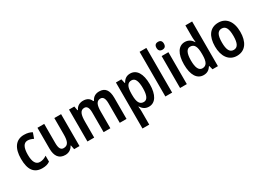

<svg xmlns="http://www.w3.org/2000/svg" viewBox="-22 -1740 3859 2829"><g transform="rotate(-30 1908.0 -326.0)"><path d="M249 -56C300 -56 341 -66 378 -92V-193C340 -168 306 -154 261 -154C193 -154 158 -215 158 -335C158 -457 191 -520 260 -520C290 -520 321 -510 356 -493L389 -586C356 -605 314 -619 254 -619C113 -619 41 -513 41 -334C41 -145 109 -56 249 -56Z M882 -609H767V-332C767 -217 744 -156 666 -156C617 -156 595 -197 595 -283V-609H480V-255C480 -127 532 -56 637 -56C695 -56 743 -83 771 -137H777L791 -66H882Z M1533 -619C1475 -619 1427 -594 1401 -538H1389C1371 -589 1327 -619 1260 -619C1205 -619 1154 -595 1128 -538H1120L1107 -609H1017V-66H1132V-334C1132 -451 1152 -519 1223 -519C1270 -519 1292 -480 1292 -398V-66H1407V-350C1407 -462 1432 -519 1498 -519C1545 -519 1567 -478 1567 -396V-66H1682V-424C1682 -557 1633 -619 1533 -619Z M2060 -619C2002 -619 1961 -593 1930 -537H1924L1908 -609H1815V174H1930V-55C1930 -74 1928 -102 1924 -135H1930C1959 -85 2002 -56 2062 -56C2169 -56 2235 -158 2235 -337C2235 -521 2168 -619 2060 -619ZM2028 -522C2091 -522 2118 -459 2118 -337C2118 -217 2089 -154 2029 -154C1958 -154 1930 -211 1930 -331V-353C1931 -470 1959 -522 2028 -522Z M2458 -66V-826H2343V-66Z M2651 -818C2610 -818 2587 -797 2587 -751C2587 -706 2611 -684 2651 -684C2691 -684 2714 -706 2714 -751C2714 -796 2692 -818 2651 -818ZM2708 -609H2593V-66H2708Z M2992 -56C3053 -56 3091 -83 3122 -131H3128L3145 -66H3237V-826H3122V-628C3122 -600 3126 -570 3129 -539H3124C3095 -590 3049 -619 2990 -619C2882 -619 2816 -518 2816 -337C2816 -156 2881 -56 2992 -56ZM3025 -152C2964 -152 2934 -215 2934 -337C2934 -456 2964 -520 3024 -520C3096 -520 3124 -463 3124 -345V-318C3123 -205 3094 -152 3025 -152Z M3776 -338C3776 -520 3691 -619 3561 -619C3416 -619 3344 -511 3344 -338C3344 -172 3421 -56 3559 -56C3706 -56 3776 -174 3776 -338ZM3462 -338C3462 -460 3491 -519 3560 -519C3629 -519 3658 -460 3658 -338C3658 -216 3629 -156 3560 -156C3492 -156 3462 -217 3462 -338Z"/></g></svg>

Font: Noto Sans Malayalam UI Condensed SemiBold
Style: Regular
Weight: 600
Width: 3
Designer: Jelle Bosma - Monotype Design Team
Foundry: Monotype Imaging Inc.
Version: Version 2.104